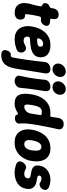

<svg xmlns="http://www.w3.org/2000/svg" viewBox="919 -1709 1009 2887"><g transform="rotate(90 1423.5 -265.5)"><path d="M194 17Q132 21 95 2Q58 -17 41.5 -52Q25 -87 26 -131Q27 -175 40 -220Q49 -248 54.5 -271.5Q60 -295 65 -318.5Q70 -342 75 -370Q77 -380 74 -383.5Q71 -387 66 -390Q61 -393 55 -398Q37 -405 31 -418Q25 -431 28 -451Q32 -470 41.5 -483Q51 -496 71 -502Q83 -508 91 -513.5Q99 -519 101 -530Q102 -541 105 -555Q108 -569 110 -579Q120 -609 143 -626Q166 -643 199 -643Q232 -643 250.5 -626Q269 -609 268 -578Q267 -568 265.5 -557.5Q264 -547 262 -536Q258 -515 278 -515Q289 -515 300.5 -514Q312 -513 322 -512Q345 -508 358.5 -491.5Q372 -475 368 -451Q364 -425 344 -404Q324 -383 300 -377Q288 -376 275 -376.5Q262 -377 251 -378Q242 -380 235.5 -371Q229 -362 225 -345Q218 -314 212 -285Q206 -256 200 -216Q194 -180 193.5 -162.5Q193 -145 199 -140Q205 -135 218 -136Q246 -139 262.5 -114Q279 -89 273 -49Q268 -19 244 -2Q220 15 194 17Z M572 19Q517 19 479.5 3Q442 -13 419 -40.5Q396 -68 385.5 -100Q375 -132 373.5 -165Q372 -198 376 -225L380 -250Q387 -292 405.5 -339Q424 -386 456.5 -426.5Q489 -467 539 -493Q589 -519 658 -519Q722 -519 760 -501.5Q798 -484 816.5 -458Q835 -432 839.5 -403Q844 -374 841 -352Q835 -313 815 -287.5Q795 -262 766 -248Q737 -234 702.5 -226.5Q668 -219 633.5 -216Q599 -213 567 -211Q548 -210 540.5 -203Q533 -196 531 -186Q529 -165 534 -149Q539 -133 554 -124.5Q569 -116 594 -116Q619 -116 643.5 -130Q668 -144 687 -149Q708 -156 726 -148.5Q744 -141 756 -125Q768 -109 770 -89Q772 -56 758.5 -38Q745 -20 729 -13Q709 -5 666 7Q623 19 572 19ZM579 -319Q636 -320 657.5 -330.5Q679 -341 681 -361Q683 -376 679 -387Q675 -398 665.5 -404Q656 -410 641 -410Q618 -410 600 -400.5Q582 -391 571 -374.5Q560 -358 556 -335Q555 -326 562.5 -322Q570 -318 579 -319Z M792 219Q761 217 745.5 198.5Q730 180 734 153Q739 120 760 96Q781 72 810 77Q826 79 833.5 70.5Q841 62 846 39.5Q851 17 857 -21Q869 -96 879 -163Q889 -230 897.5 -297Q906 -364 913 -438Q915 -463 930.5 -481Q946 -499 969.5 -509Q993 -519 1017 -519Q1053 -519 1071 -497.5Q1089 -476 1083 -440Q1071 -365 1060 -298Q1049 -231 1038.5 -163.5Q1028 -96 1016 -21Q1009 24 996.5 68Q984 112 960.5 147Q937 182 897 202Q857 222 792 219ZM1020 -550Q993 -550 972.5 -563.5Q952 -577 942 -600Q932 -623 936 -650Q941 -678 958.5 -700.5Q976 -723 1001 -736.5Q1026 -750 1053 -750Q1095 -750 1119.5 -721Q1144 -692 1136 -650Q1132 -623 1115 -600Q1098 -577 1073.5 -563.5Q1049 -550 1020 -550Z M1198 19Q1160 19 1135.5 -3Q1111 -25 1120 -62Q1136 -129 1147 -189.5Q1158 -250 1166 -311Q1174 -372 1180 -438Q1183 -463 1198 -481Q1213 -499 1236 -509Q1259 -519 1284 -519Q1319 -519 1337.5 -497.5Q1356 -476 1350 -440Q1340 -373 1330.5 -312Q1321 -251 1313.5 -190Q1306 -129 1300 -62Q1298 -38 1282.5 -19.5Q1267 -1 1244.5 9Q1222 19 1198 19ZM1288 -550Q1260 -550 1240 -563.5Q1220 -577 1210 -600Q1200 -623 1204 -650Q1209 -678 1226 -700.5Q1243 -723 1267.5 -736.5Q1292 -750 1320 -750Q1361 -750 1385.5 -721Q1410 -692 1404 -650Q1398 -609 1366.5 -579.5Q1335 -550 1288 -550Z M1538 19Q1441 19 1409.5 -43Q1378 -105 1397 -225L1401 -250Q1408 -292 1426.5 -339Q1445 -386 1477.5 -426.5Q1510 -467 1560 -493Q1610 -519 1679 -519Q1690 -519 1699.5 -518Q1709 -517 1714 -516Q1733 -514 1737 -534L1754 -640Q1759 -676 1784.5 -697.5Q1810 -719 1845 -719Q1883 -719 1907 -697Q1931 -675 1923 -638Q1885 -464 1864 -346.5Q1843 -229 1837.5 -159Q1832 -89 1838 -55Q1842 -30 1821 -8Q1800 14 1758 14Q1727 14 1717.5 5.5Q1708 -3 1706 -16Q1704 -27 1696.5 -30Q1689 -33 1680 -29Q1674 -26 1661.5 -18Q1649 -10 1631 -1.5Q1613 7 1589.5 13Q1566 19 1538 19ZM1586 -126Q1609 -126 1630.5 -138Q1652 -150 1667 -172Q1682 -194 1687 -221L1710 -367Q1712 -386 1699 -386Q1693 -388 1682.5 -389Q1672 -390 1658 -390Q1634 -390 1617.5 -378.5Q1601 -367 1590 -347Q1579 -327 1572.5 -301.5Q1566 -276 1561 -250L1557 -225Q1548 -169 1554 -147.5Q1560 -126 1586 -126Z M2398 -225Q2393 -191 2375 -149Q2357 -107 2324.5 -69Q2292 -31 2242.5 -6Q2193 19 2124 19Q2069 19 2031.5 3Q1994 -13 1971 -40.5Q1948 -68 1937.5 -100Q1927 -132 1925.5 -165Q1924 -198 1928 -225L1932 -250Q1939 -292 1957.5 -339Q1976 -386 2008.5 -426.5Q2041 -467 2091 -493Q2141 -519 2210 -519Q2279 -519 2320.5 -493Q2362 -467 2382 -426.5Q2402 -386 2405.5 -339Q2409 -292 2402 -250ZM2242 -250Q2246 -275 2246 -298.5Q2246 -322 2240.5 -341.5Q2235 -361 2222.5 -372.5Q2210 -384 2188 -384Q2167 -384 2151 -372.5Q2135 -361 2123 -341.5Q2111 -322 2103.5 -298.5Q2096 -275 2092 -250L2088 -225Q2085 -207 2086 -189.5Q2087 -172 2093.5 -157.5Q2100 -143 2113.5 -134.5Q2127 -126 2147 -126Q2168 -126 2184 -134.5Q2200 -143 2211 -157.5Q2222 -172 2228.5 -189.5Q2235 -207 2238 -225Z M2576 19Q2535 19 2501 11Q2467 3 2446 -5Q2422 -15 2412 -36.5Q2402 -58 2412 -88Q2420 -109 2438.5 -126.5Q2457 -144 2479 -151.5Q2501 -159 2520 -147Q2534 -139 2552.5 -132.5Q2571 -126 2599 -126Q2625 -126 2641.5 -138.5Q2658 -151 2662 -176Q2665 -196 2651.5 -208Q2638 -220 2606 -224Q2573 -228 2546 -235.5Q2519 -243 2499.5 -256.5Q2480 -270 2472 -293.5Q2464 -317 2470 -354Q2478 -404 2507.5 -441Q2537 -478 2582 -498.5Q2627 -519 2681 -519Q2717 -519 2747.5 -511.5Q2778 -504 2798 -495Q2821 -484 2831.5 -463Q2842 -442 2830 -411Q2822 -391 2803.5 -376Q2785 -361 2763 -356.5Q2741 -352 2724 -364Q2712 -373 2696.5 -378.5Q2681 -384 2660 -384Q2643 -384 2633 -376.5Q2623 -369 2620 -354Q2618 -340 2627.5 -330.5Q2637 -321 2677 -316Q2725 -311 2759.5 -293.5Q2794 -276 2810.5 -243Q2827 -210 2819 -158Q2805 -70 2738.5 -25.5Q2672 19 2576 19Z"/></g></svg>

Font: Winky Sans
Style: Bold Italic
Weight: 700
Italic angle: -8.97852°
Designer: Simon Atzbach
Foundry: typofactur
Version: Version 1.205